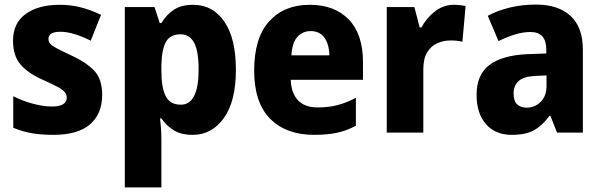

<svg xmlns="http://www.w3.org/2000/svg" viewBox="-20 -580 2633 840"><path d="M427 -165Q427 -82 374 -36Q321 10 213 10Q162 10 120.5 3Q79 -4 38 -21V-159Q79 -138 125 -126Q171 -114 207 -114Q272 -114 272 -153Q272 -165 264.5 -175.5Q257 -186 234.5 -198.5Q212 -211 167 -231Q102 -260 69.5 -298Q37 -336 37 -402Q37 -479 92.5 -519Q148 -559 241 -559Q290 -559 333 -548Q376 -537 422 -515L377 -402Q343 -419 308.5 -430Q274 -441 244 -441Q192 -441 192 -410Q192 -398 199.5 -389Q207 -380 228.5 -368.5Q250 -357 293 -337Q356 -308 391.5 -271.5Q427 -235 427 -165Z M825 -559Q911 -559 961.5 -485.5Q1012 -412 1012 -275Q1012 -137 959.5 -63.5Q907 10 823 10Q772 10 739.5 -10.5Q707 -31 686 -62H680Q683 -38 684.5 -15.5Q686 7 686 28V240H526V-549H656L679 -479H686Q709 -517 741.5 -538Q774 -559 825 -559ZM770 -430Q724 -430 705.5 -396Q687 -362 686 -291V-270Q686 -196 705 -159Q724 -122 771 -122Q849 -122 849 -276Q849 -355 829.5 -392.5Q810 -430 770 -430Z M1335 -559Q1444 -559 1506 -494.5Q1568 -430 1568 -309V-231H1252Q1254 -173 1283.5 -141.5Q1313 -110 1370 -110Q1417 -110 1456 -120Q1495 -130 1537 -152V-30Q1499 -9 1456 0.5Q1413 10 1354 10Q1232 10 1162 -60.5Q1092 -131 1092 -271Q1092 -414 1157.5 -486.5Q1223 -559 1335 -559ZM1339 -444Q1304 -444 1281 -418.5Q1258 -393 1255 -338H1421Q1420 -386 1399.5 -415Q1379 -444 1339 -444Z M1966 -559Q1978 -559 1992 -557.5Q2006 -556 2017 -554L2003 -397Q1984 -403 1952 -403Q1920 -403 1892.5 -390.5Q1865 -378 1848.5 -350.5Q1832 -323 1832 -276V0H1672V-549H1793L1816 -460H1824Q1844 -499 1881.5 -529Q1919 -559 1966 -559Z M2325 -560Q2422 -560 2476 -510.5Q2530 -461 2530 -363V0H2417L2388 -73H2384Q2352 -30 2316 -10Q2280 10 2219 10Q2147 10 2106 -37Q2065 -84 2065 -165Q2065 -253 2121 -295.5Q2177 -338 2286 -343L2370 -346V-363Q2370 -440 2301 -440Q2269 -440 2234 -429.5Q2199 -419 2161 -400L2114 -511Q2157 -534 2210.5 -547Q2264 -560 2325 -560ZM2326 -248Q2272 -246 2249.5 -226Q2227 -206 2227 -171Q2227 -138 2242.5 -123.5Q2258 -109 2284 -109Q2320 -109 2345.5 -134.5Q2371 -160 2371 -204V-250Z"/></svg>

Font: Noto Sans Ethiopic SemiCondensed ExtraBold
Style: Regular
Weight: 800
Width: 4
Designer: Monotype Design Team
Foundry: Monotype Imaging Inc.
Version: Version 2.102; ttfautohint (v1.8.4.7-5d5b)